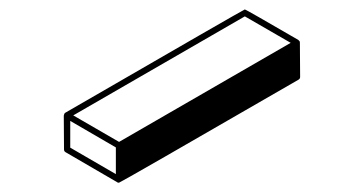

<svg xmlns="http://www.w3.org/2000/svg" viewBox="-20 -312 772 407"><path d="M232.4 75.2H230L119.1 10.7Q115.7 8.8 115.7 4.9L115.2 -67.4L115.7 -67.9Q115.7 -71.3 118.7 -73.2Q497.1 -292 499 -292Q501 -292 612.8 -227.1L613.3 -226.1H613.8V-225.6H614.3V-225.1L615.2 -224.6L615.7 -221.7L616.2 -148.9Q616.2 -145 612.8 -143.1Q234.9 75.2 232.4 75.2ZM225.6 57.1V0.5L128.9 -55.7V1ZM232.4 -11.2 596.2 -221.2 499 -277.3 135.3 -67.4Z"/></svg>

Font: 3D Isometric
Style: Bold
Weight: 700
Designer: GGBotNet
Foundry: GGBotNet
Version: 1.14